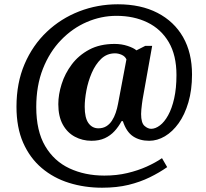

<svg xmlns="http://www.w3.org/2000/svg" viewBox="-20 -734 961 896"><path d="M456.4 142Q374.6 142 302.2 119.4Q229.8 96.8 174.7 50.1Q119.6 3.4 88.2 -67.6Q56.9 -138.6 56.9 -236Q56.9 -346.6 94.6 -434.8Q132.4 -523 198.2 -585.3Q264 -647.7 349.5 -680.9Q435 -714 530 -714Q637.4 -714 715 -673.9Q792.6 -633.8 834.4 -560.7Q876.1 -487.6 876.1 -386.2Q876.1 -314.2 859.2 -256.6Q842.3 -198.9 813.8 -159.1Q785.3 -119.3 749.6 -98.1Q714 -77 676.1 -77Q632.1 -77 600.9 -97.8Q569.7 -118.6 553.4 -168.6H547.3Q533.3 -142.6 514.2 -121.8Q495.1 -101 468.9 -89Q442.8 -77 407 -77Q364.7 -77 329.1 -96.1Q293.6 -115.2 272.8 -153.2Q252.1 -191.2 252.1 -248Q252.1 -292.6 267.6 -341.7Q283 -390.8 315 -433.4Q346.9 -475.9 396.6 -502.5Q446.3 -529 514.7 -529Q547.3 -529 575.4 -519.7Q603.5 -510.4 616.8 -499L658 -520H690.1L645.5 -270.2Q644.3 -262.1 642.5 -249.1Q640.7 -236 639.6 -223.1Q638.5 -210.3 638.5 -202.1Q638.5 -160.7 654.1 -146.8Q669.7 -132.9 685.5 -132.9Q705.2 -132.9 726.2 -148.7Q747.2 -164.4 764.7 -196.1Q782.3 -227.8 792.9 -275Q803.5 -322.1 803.5 -384Q803.5 -476 767.5 -537.3Q731.5 -598.5 668.1 -629.3Q604.7 -660.1 523.4 -660.1Q452.2 -660.1 385.3 -631.3Q318.5 -602.6 265.1 -547.4Q211.6 -492.2 180.4 -413.4Q149.2 -334.6 149.2 -234.5Q149.2 -122.9 190.8 -52.3Q232.4 18.3 304.4 51.8Q376.5 85.4 466.9 85.4Q524.8 85.4 574.2 73.6Q623.6 61.9 664.5 43.5Q705.3 25.1 736 4.1L760.2 45.9Q723.7 71.5 679 93.4Q634.4 115.3 579.9 128.7Q525.3 142 456.4 142ZM439.1 -135.2Q460.5 -135.2 476.1 -144.8Q491.7 -154.3 502.4 -170.9Q513.2 -187.4 520 -207.7Q526.9 -227.9 530.9 -249.8L570 -456.8Q564 -470.8 548.3 -478Q532.6 -485.1 516.9 -485.1Q478.9 -485.1 452 -459.3Q425.2 -433.4 408.1 -393.6Q391 -353.7 383.1 -311.3Q375.3 -268.9 375.3 -235.7Q375.3 -183.7 392.8 -159.5Q410.3 -135.2 439.1 -135.2Z"/></svg>

Font: Noto Serif Gurmukhi
Style: Regular
Weight: 400
Designer: Vaibhav Singh and the Monotype Design Team
Foundry: Monotype Imaging Inc.
Version: Version 2.003